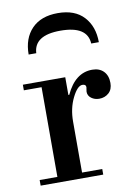

<svg xmlns="http://www.w3.org/2000/svg" viewBox="-84 -788 599 843"><g transform="rotate(-10 216.0 -366.5)"><path d="M28 -425V-450H217V-371H221Q263 -462 339 -462Q371 -462 389.5 -443Q408 -424 408 -391Q408 -362 390.5 -346.5Q373 -331 348 -331Q328 -331 313 -342Q298 -353 298 -371Q298 -375 299.5 -381.5Q301 -388 301 -391Q301 -404 285 -404Q263 -404 240 -357.5Q217 -311 217 -252V-25H307V0H28V-25H107V-425ZM110 -576H76Q76 -648 117 -690.5Q158 -733 233 -733Q309 -733 349 -689.5Q389 -646 389 -576H355Q351 -655 231 -655Q114 -655 110 -576Z"/></g></svg>

Font: Libre Bodoni
Style: Regular
Weight: 400
Designer: Pablo Impallari, Rodrigo Fuenzalida
Foundry: Pablo Impallari, Rodrigo Fuenzalida
Version: Version 1.001